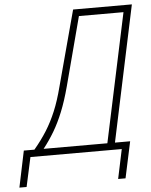

<svg xmlns="http://www.w3.org/2000/svg" viewBox="-136 -762 754 957"><g transform="rotate(-5 241.0 -283.5)"><path d="M-78 147 -40 -35H13Q50 -79 77 -122Q104 -165 125.5 -216.5Q147 -268 165 -338L266 -714H560L416 -35H492L453 147H416L447 0H-10L-42 147ZM59 -35H378L515 -679H292L201 -334Q182 -263 160.5 -210Q139 -157 114 -115Q89 -73 59 -35Z"/></g></svg>

Font: Noto Sans Condensed ExtraLight
Style: Italic
Weight: 200
Width: 3
Italic angle: -12°
Designer: Monotype Design Team
Foundry: Monotype Imaging Inc.
Version: Version 2.013; ttfautohint (v1.8.4.7-5d5b)